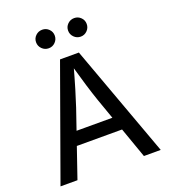

<svg xmlns="http://www.w3.org/2000/svg" viewBox="-164 -1052 1028 1169"><g transform="rotate(-20 349.5 -467.5)"><path d="M24.9 0 286.6 -727.5H408.7L674.3 0H565.4L417.5 -418Q401.9 -462.9 382.6 -526.1Q363.3 -589.4 336.9 -682.6H356.9Q331.1 -588.9 311.8 -524.7Q292.5 -460.4 278.3 -418L134.8 0ZM161.6 -197.3V-284.7H537.6V-197.3ZM453.1 -814.5Q428.2 -814.5 410.4 -832.3Q392.6 -850.1 392.6 -875Q392.6 -899.9 410.4 -917.2Q428.2 -934.6 453.1 -934.6Q478 -934.6 495.6 -917.2Q513.2 -899.9 513.2 -875Q513.2 -850.1 495.6 -832.3Q478 -814.5 453.1 -814.5ZM246.1 -814.5Q220.7 -814.5 202.9 -832.3Q185.1 -850.1 185.1 -875Q185.1 -899.9 202.9 -917.2Q220.7 -934.6 246.1 -934.6Q271 -934.6 288.6 -917.2Q306.2 -899.9 306.2 -875Q306.2 -850.1 288.6 -832.3Q271 -814.5 246.1 -814.5Z"/></g></svg>

Font: Inter Cardless
Style: Regular
Weight: 400
Designer: Rasmus Andersson
Foundry: rsms
Version: Version 4.001;git-9221beed3